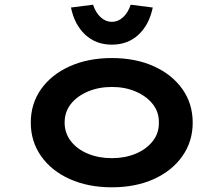

<svg xmlns="http://www.w3.org/2000/svg" viewBox="-20 -787 951 817"><path d="M456 10Q355 10 277 -25Q199 -60 155 -122.5Q111 -185 111 -265Q111 -346 155 -408Q199 -470 277 -505Q355 -540 456 -540Q557 -540 634.5 -505Q712 -470 756 -408Q800 -346 800 -265Q800 -185 756 -122.5Q712 -60 634.5 -25Q557 10 456 10ZM456 -114Q512 -114 557.5 -133Q603 -152 630 -186.5Q657 -221 656 -265Q657 -310 630 -344Q603 -378 557.5 -397.5Q512 -417 456 -417Q400 -417 354 -397.5Q308 -378 281.5 -344.5Q255 -311 255 -265Q255 -221 281.5 -186.5Q308 -152 354 -133Q400 -114 456 -114ZM456 -597Q388 -597 342.5 -639.5Q297 -682 282 -755L376 -767Q387 -733 408.5 -713.5Q430 -694 456 -694Q482 -694 503.5 -713.5Q525 -733 536 -767L630 -755Q615 -682 569.5 -639.5Q524 -597 456 -597Z"/></svg>

Font: Lexend Tera SemiBold
Style: Regular
Weight: 600
Version: Version 1.007